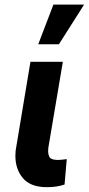

<svg xmlns="http://www.w3.org/2000/svg" viewBox="-20 -791 377 816"><path d="M142.6 -603H230.5L337.4 -771.5H207ZM109.4 -528.3 46.4 -150.4C45.9 -143.1 45.4 -135.7 45.4 -128.9C45.4 -91.3 55.7 -60.1 76.7 -34.7C97.7 -9.3 130.9 3.9 175.3 4.4C177.7 4.4 179.7 4.4 182.1 4.4C209 4.4 233.4 0.5 254.4 -6.8L263.7 -114.7C247.1 -112.3 234.4 -111.3 225.6 -111.3C224.6 -111.3 223.6 -111.3 222.7 -111.3C205.1 -111.8 194.3 -116.2 190.4 -123.5C186.5 -130.9 184.6 -139.6 184.6 -149.9C184.6 -153.8 185.1 -158.7 185.5 -163.6L247.1 -528.3Z"/></svg>

Font: Roboto
Style: Bold Italic
Weight: 700
Italic angle: -12°
Designer: Google
Version: Version 2.137; 2017